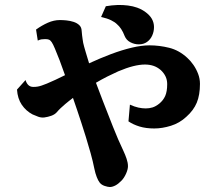

<svg xmlns="http://www.w3.org/2000/svg" viewBox="-20 -666 890 767"><path d="M402.8 -641.1Q450.7 -649.4 491.2 -644Q531.7 -638.7 558.1 -620.1Q578.1 -606 586.7 -590.6Q595.2 -575.2 595.2 -558.1Q595.2 -540 588.1 -524.2Q581.1 -508.3 567.4 -498.5Q553.7 -488.8 534.2 -488.8Q517.1 -488.8 501 -497.1Q484.9 -505.4 478 -522Q471.7 -538.6 463.9 -550.3Q456.1 -562 446.8 -569.8Q439 -577.6 423.6 -585.2Q408.2 -592.8 383.8 -598.1ZM219.2 -585.9Q231 -585.9 245.6 -584.5Q260.3 -583 273.9 -578.6Q287.6 -574.2 296.6 -565.7Q305.7 -557.1 306.2 -543Q307.1 -530.8 307.9 -525.1Q308.6 -519.5 310.1 -508.8Q311 -501.5 312.3 -494.9Q313.5 -488.3 316.2 -479.2Q318.8 -470.2 323.2 -455.1Q326.2 -445.3 329.3 -434.8Q332.5 -424.3 335.9 -413.1Q380.4 -433.6 423.8 -450Q467.3 -466.3 506.6 -475.6Q545.9 -484.9 577.1 -484.9Q616.2 -484.9 655.8 -475.1Q695.3 -465.3 728 -435.1Q741.2 -423.3 752.7 -406.7Q764.2 -390.1 771.5 -370.8Q778.8 -351.6 778.8 -331.1Q778.8 -286.6 766.1 -255.9Q753.4 -225.1 724.1 -199.2Q697.3 -174.3 662.8 -163.6Q628.4 -152.8 596.2 -152.8Q563 -152.8 537.4 -160.6Q511.7 -168.5 493.2 -181.2L499 -248Q517.1 -239.7 532.5 -236.3Q547.9 -232.9 562 -232.9Q576.2 -232.9 589.1 -236.8Q602.1 -240.7 616.2 -252Q631.8 -264.6 639.9 -282.5Q647.9 -300.3 647.9 -330.1Q647.9 -347.2 641.1 -361.1Q634.3 -375 622.1 -386.2Q608.4 -397.9 592.8 -403.1Q577.1 -408.2 559.1 -408.2Q538.1 -408.2 511.7 -401.6Q485.4 -395 452.1 -380.9Q431.2 -371.6 408.4 -360.1Q385.7 -348.6 363.3 -335.4Q376.5 -299.8 391.1 -262.2Q411.1 -210.9 431.2 -159.9Q451.2 -108.9 473.1 -63Q480.5 -47.4 485.8 -31.5Q491.2 -15.6 491.2 -2Q491.2 10.7 483.4 28.1Q475.6 45.4 464.8 56.2Q452.6 68.8 440.7 75Q428.7 81.1 418.9 81.1Q411.1 81.1 397.9 76.7Q384.8 72.3 377.9 63Q372.1 55.7 366.5 41.3Q360.8 26.9 356.9 7.8Q351.1 -21.5 342 -54.2Q333 -86.9 323.2 -118.2Q313.5 -149.4 305.2 -174.8Q296.9 -200.7 288.3 -225.8Q279.8 -251 271.5 -274.9Q263.2 -268.6 255.1 -262.2Q247.1 -255.9 240.2 -250Q230.5 -241.7 222.2 -233.9Q213.9 -226.1 207 -217.8Q198.7 -208.5 185.1 -203.6Q171.4 -198.7 157.2 -196.8Q145 -195.3 132.8 -199.7Q120.6 -204.1 109.9 -209Q84 -222.7 67.1 -247.3Q50.3 -272 47.9 -308.1L82 -346.2Q90.3 -318.8 112.8 -318.8Q123 -318.8 130.4 -320.1Q137.7 -321.3 146.2 -324.2Q154.8 -327.1 167 -332Q182.6 -338.4 201.4 -347.2Q220.2 -356 239.7 -365.7Q216.8 -431.6 199.2 -472.2Q191.9 -489.7 186.5 -497.6Q181.2 -505.4 175.5 -507.6Q169.9 -509.8 160.2 -509.8Q151.9 -509.8 145.5 -508.8Q139.2 -507.8 130.9 -503.9L124 -547.9Q147 -564.5 171.1 -575.2Q195.3 -585.9 219.2 -585.9Z"/></svg>

Font: BIZ UDPMincho
Style: Bold
Weight: 700
Designer: TypeBank Co., Ltd.
Foundry: Morisawa Inc.
Version: Version 1.06